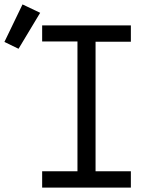

<svg xmlns="http://www.w3.org/2000/svg" viewBox="-92 -850 712 870"><path d="M99 0V-74H259V-662H99V-735H501V-661H341V-74H501V0ZM-8 -629 -72 -660 10 -830 90 -792Z"/></svg>

Font: Iosevka Meiseki Sans
Style: Regular
Weight: 400
Monospace: yes
Designer: Belleve Invis
Foundry: Belleve Invis
Version: Version 11.2.6; ttfautohint (v1.8.4)